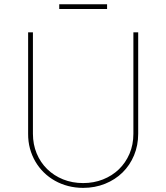

<svg xmlns="http://www.w3.org/2000/svg" viewBox="-20 -881 790 912"><path d="M113.6 -245.7V-727.3H136.4V-245.7Q136.4 -195 154.3 -152Q172.2 -109 204.2 -77.8Q236.2 -46.5 279.8 -28.9Q323.5 -11.4 375 -11.4Q425.4 -11.4 468.9 -28.6Q512.4 -45.8 544.6 -76.7Q576.7 -107.6 595.2 -150.7Q613.6 -193.9 613.6 -245.7V-727.3H636.4V-245.7Q636.4 -190.3 616.7 -143.1Q596.9 -95.9 562 -61.6Q527 -27.3 479 -8Q431.1 11.4 375 11.4Q338.1 11.4 304.2 2.7Q270.2 -6 241.1 -22.4Q212 -38.7 188.4 -61.8Q164.8 -84.9 148.1 -113.5Q131.4 -142 122.3 -175.4Q113.3 -208.8 113.6 -245.7ZM261.4 -860.8H488.6V-838.1H261.4Z"/></svg>

Font: Inter P Thin
Style: Regular
Weight: 100
Designer: Rasmus Andersson
Foundry: rsms
Version: Version 3.018;git-588b23468